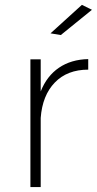

<svg xmlns="http://www.w3.org/2000/svg" viewBox="-20 -763 395 783"><path d="M355 -723.1 228 -620.1 186 -627 314 -743.2ZM146 -390.1Q170.9 -453.1 220.5 -486.8Q270 -520.5 339.8 -522V-479Q254.4 -479 203.6 -426.5Q152.8 -374 146 -282.2V0H104V-521H146Z"/></svg>

Font: Montserrat-Arabic ExtraLight
Style: Regular
Weight: 275
Designer: Mohamed Gaber
Foundry: Kief Type Foundry
Version: Version 5.008;PS 005.008;hotconv 1.0.88;makeotf.lib2.5.64775